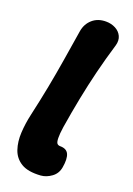

<svg xmlns="http://www.w3.org/2000/svg" viewBox="-143 -775 586 847"><g transform="rotate(20 150.0 -351.0)"><path d="M163 17Q104 21 72 1.5Q40 -18 28 -53.5Q16 -89 18.5 -132.5Q21 -176 31 -220Q48 -295 61 -362.5Q74 -430 85 -498Q96 -566 108 -641Q114 -676 139 -698Q164 -720 202 -720Q227 -720 247 -709.5Q267 -699 276 -680Q285 -661 278 -636Q256 -563 239.5 -496Q223 -429 209.5 -361Q196 -293 184 -218Q179 -184 179.5 -165Q180 -146 185 -140Q190 -134 200 -134Q230 -134 239.5 -113Q249 -92 242 -51Q237 -20 213 -2.5Q189 15 163 17Z"/></g></svg>

Font: Winky Sans
Style: Bold Italic
Weight: 700
Italic angle: -8.97852°
Designer: Simon Atzbach
Foundry: typofactur
Version: Version 1.205